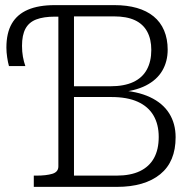

<svg xmlns="http://www.w3.org/2000/svg" viewBox="-20 -730 765 750"><path d="M244 -393H411Q465 -393 500.5 -409.5Q536 -426 553.5 -458Q571 -490 571 -535Q571 -577 555 -606.5Q539 -636 507 -651Q475 -666 425 -666H269V-44H435Q490 -44 526.5 -61.5Q563 -79 581.5 -112.5Q600 -146 600 -195Q600 -244 579.5 -279Q559 -314 518 -332.5Q477 -351 415 -351H244ZM194 -710H427Q476 -710 514.5 -699Q553 -688 580 -666Q607 -644 621 -611Q635 -578 635 -536Q635 -490 614 -454Q593 -418 550 -396Q507 -374 441 -369L471 -388V-358L441 -378Q516 -374 566 -350.5Q616 -327 641 -287Q666 -247 666 -194Q666 -146 651 -110Q636 -74 606 -49.5Q576 -25 533.5 -12.5Q491 0 437 0H112V-44H123Q160 -44 184 -51Q208 -58 208 -80V-665H195Q150 -665 121.5 -654Q93 -643 79.5 -618Q66 -593 66 -551Q66 -528 69.5 -508.5Q73 -489 79 -472H15Q11 -486 8 -506Q5 -526 5 -544Q5 -601 26 -637.5Q47 -674 89 -692Q131 -710 194 -710Z"/></svg>

Font: Roboto Serif 20pt ExtraLight
Style: Regular
Weight: 250
Version: Version 1.008